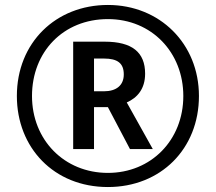

<svg xmlns="http://www.w3.org/2000/svg" viewBox="-20 -744 870 774"><path d="M415 10C628 10 782 -144 782 -357C782 -568 624 -724 415 -724C205 -724 48 -572 48 -357C48 -149 197 10 415 10ZM415 -47C239 -47 109 -180 109 -357C109 -535 235 -667 415 -667C592 -667 719 -532 719 -357C719 -179 589 -47 415 -47ZM275 -143H359V-312H415L504 -143H596L491 -331C534 -350 565 -386 565 -447C565 -533 513 -576 402 -576H275ZM399 -376H359V-508H399C454 -508 479 -489 479 -444C479 -400 449 -376 399 -376Z"/></svg>

Font: Noto Sans Khmer SemiCondensed Medium
Style: Regular
Weight: 500
Width: 4
Designer: Danh Hong and the Monotype Design Team
Foundry: Monotype Imaging Inc.
Version: Version 2.004